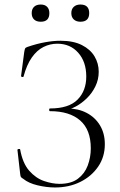

<svg xmlns="http://www.w3.org/2000/svg" viewBox="-20 -816 532 848"><path d="M243 -4Q294 -4 324 -26.5Q354 -49 367.5 -85Q381 -121 381 -161Q381 -243 334 -284Q287 -325 201 -325Q197 -325 197 -331Q197 -337 201 -337Q284 -337 322.5 -376Q361 -415 361 -478Q361 -543 325.5 -583Q290 -623 233 -623Q201 -623 172 -608.5Q143 -594 120.5 -562Q98 -530 84 -478Q83 -475 78 -476Q73 -477 73 -480L87 -586Q89 -598 91 -602Q93 -606 102 -609Q143 -623 179.5 -629.5Q216 -636 247 -636Q304 -636 341.5 -617Q379 -598 397.5 -567Q416 -536 416 -499Q416 -465 401.5 -435Q387 -405 363.5 -382Q340 -359 313.5 -345Q287 -331 263 -329L277 -337Q325 -337 362.5 -317.5Q400 -298 421.5 -262.5Q443 -227 443 -179Q443 -123 413.5 -80Q384 -37 334.5 -12.5Q285 12 223 12Q186 12 146 2.5Q106 -7 83 -26Q74 -31 72 -35Q70 -39 69 -49L57 -154Q57 -157 62.5 -158Q68 -159 69 -156Q80 -95 109 -62Q138 -29 174.5 -16.5Q211 -4 243 -4ZM160 -720Q141 -720 130.5 -730Q120 -740 120 -758Q120 -776 130.5 -786Q141 -796 160 -796Q178 -796 188 -786Q198 -776 198 -758Q198 -720 160 -720ZM335 -720Q317 -720 306 -730Q295 -740 295 -758Q295 -776 306 -786Q317 -796 335 -796Q374 -796 374 -758Q374 -720 335 -720Z"/></svg>

Font: Cormorant Garamond Light
Style: Regular
Weight: 300
Designer: Christian Thalmann (Catharsis Fonts)
Foundry: Catharsis Fonts
Version: Version 4.001